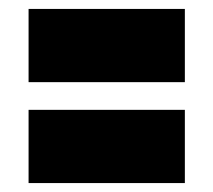

<svg xmlns="http://www.w3.org/2000/svg" viewBox="-20 -528 478 430"><path d="M394 -508V-344H44V-508ZM394 -282V-118H44V-282Z"/></svg>

Font: Georama Condensed Black
Style: Regular
Weight: 900
Width: 3
Designer: Jean-Baptiste Levee
Foundry: Production Type
Version: Version 1.000